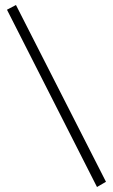

<svg xmlns="http://www.w3.org/2000/svg" viewBox="-20 -736 453 770"><path d="M44 -716 405 -7 369 14 8 -697Z"/></svg>

Font: Cinzel Medium
Style: Regular
Weight: 500
Designer: Natanael Gama
Version: Version 2.000